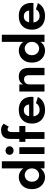

<svg xmlns="http://www.w3.org/2000/svg" viewBox="1314 -2148 844 3511"><g transform="rotate(-90 1735.5 -392.0)"><path d="M542 -780V0H412V-75Q405 -64 397 -54Q370 -23 333.5 -6.5Q297 10 254 10Q196 10 145.5 -18Q95 -46 64 -100Q33 -154 33 -230Q33 -307 64 -360.5Q95 -414 145.5 -442Q196 -470 254 -470Q297 -470 333.5 -453.5Q370 -437 397 -406Q405 -396 412 -385V-780ZM168 -230Q168 -189 185 -159.5Q202 -130 230 -114Q258 -98 292 -98Q313 -98 334 -107Q355 -116 373 -132.5Q391 -149 401.5 -174Q412 -199 412 -231Q412 -262 401.5 -286.5Q391 -311 373 -327.5Q355 -344 334 -353Q313 -362 292 -362Q258 -362 230 -346Q202 -330 185 -300.5Q168 -271 168 -230Z M661 -638Q661 -670 683 -691Q705 -712 738 -712Q771 -712 793.5 -691Q816 -670 816 -638Q816 -607 793.5 -586Q771 -565 738 -565Q705 -565 683 -586Q661 -607 661 -638ZM800 -460V0H675V-460Z M1187 -460V-350H1077V0H951V-350H897V-460H951V-630Q951 -683 969.5 -719.5Q988 -756 1024 -775Q1060 -794 1113 -794Q1143 -794 1165.5 -786.5Q1188 -779 1204 -768Q1220 -757 1229 -747L1173 -650Q1163 -665 1151 -670Q1139 -675 1125 -675Q1110 -675 1099.5 -667Q1089 -659 1083 -642.5Q1077 -626 1077 -600V-460Z M1481 10Q1405 10 1349 -19.5Q1293 -49 1262.5 -103Q1232 -157 1232 -230Q1232 -285 1249 -329.5Q1266 -374 1298.5 -405.5Q1331 -437 1377 -453.5Q1423 -470 1481 -470Q1557 -470 1610.5 -442.5Q1664 -415 1692.5 -362.5Q1721 -310 1721 -236Q1721 -226 1720 -217Q1719 -208 1719 -202H1364Q1367 -176 1376 -156Q1390 -123 1416.5 -106Q1443 -89 1481 -89Q1523 -89 1554.5 -105.5Q1586 -122 1605 -156L1719 -120Q1683 -55 1624 -22.5Q1565 10 1481 10ZM1581 -281Q1579 -307 1569 -327Q1556 -351 1533 -364.5Q1510 -378 1479 -378Q1451 -378 1429.5 -369.5Q1408 -361 1393 -342Q1378 -323 1371 -297Q1368 -289 1367 -281Z M2116 -280Q2116 -310 2108.5 -331.5Q2101 -353 2084 -363.5Q2067 -374 2040 -374Q2013 -374 1992.5 -362.5Q1972 -351 1960 -330Q1948 -309 1948 -280V0H1818V-460H1948V-390Q1969 -429 2004 -449.5Q2039 -470 2088 -470Q2143 -470 2178.5 -449Q2214 -428 2232 -388.5Q2250 -349 2250 -294V0H2116Z M2856 -780V0H2726V-75Q2719 -64 2711 -54Q2684 -23 2647.5 -6.5Q2611 10 2568 10Q2510 10 2459.5 -18Q2409 -46 2378 -100Q2347 -154 2347 -230Q2347 -307 2378 -360.5Q2409 -414 2459.5 -442Q2510 -470 2568 -470Q2611 -470 2647.5 -453.5Q2684 -437 2711 -406Q2719 -396 2726 -385V-780ZM2482 -230Q2482 -189 2499 -159.5Q2516 -130 2544 -114Q2572 -98 2606 -98Q2627 -98 2648 -107Q2669 -116 2687 -132.5Q2705 -149 2715.5 -174Q2726 -199 2726 -231Q2726 -262 2715.5 -286.5Q2705 -311 2687 -327.5Q2669 -344 2648 -353Q2627 -362 2606 -362Q2572 -362 2544 -346Q2516 -330 2499 -300.5Q2482 -271 2482 -230Z M3198 10Q3122 10 3066 -19.5Q3010 -49 2979.5 -103Q2949 -157 2949 -230Q2949 -285 2966 -329.5Q2983 -374 3015.5 -405.5Q3048 -437 3094 -453.5Q3140 -470 3198 -470Q3274 -470 3327.5 -442.5Q3381 -415 3409.5 -362.5Q3438 -310 3438 -236Q3438 -226 3437 -217Q3436 -208 3436 -202H3081Q3084 -176 3093 -156Q3107 -123 3133.5 -106Q3160 -89 3198 -89Q3240 -89 3271.5 -105.5Q3303 -122 3322 -156L3436 -120Q3400 -55 3341 -22.5Q3282 10 3198 10ZM3298 -281Q3296 -307 3286 -327Q3273 -351 3250 -364.5Q3227 -378 3196 -378Q3168 -378 3146.5 -369.5Q3125 -361 3110 -342Q3095 -323 3088 -297Q3085 -289 3084 -281Z"/></g></svg>

Font: Venryn Sans SemiBold
Style: Regular
Weight: 600
Designer: Owen Earl, indestructible type* (font) & Cristiano Sobral (main changes)
Version: Version 3.60;October 28, 2020;FontCreator 13.0.0.2681 64-bit